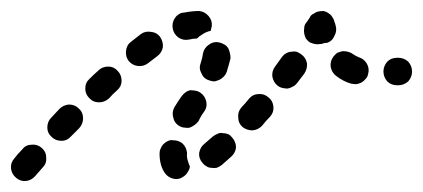

<svg xmlns="http://www.w3.org/2000/svg" viewBox="-36 -301 769 349"><path d="M40 -32Q32 -39 22 -38Q11 -38 5 -30Q-5 -20 -10 -13Q-17 -5 -16 5Q-15 15 -7 22Q1 29 11 28Q21 27 28 19Q33 13 42 3Q49 -4 48 -15Q48 -25 40 -32ZM299 19Q290 26 280 24Q270 22 264 14Q254 0 254 -22Q254 -27 256 -31Q258 -36 261 -39Q265 -43 270 -45Q274 -47 279 -46Q289 -46 296 -40Q303 -33 304 -23Q303 -15 306 -7Q307 -3 309 1Q309 2 309 2Q309 3 309 3Q308 8 305 12Q303 16 299 19ZM386 -51Q383 -55 379 -57Q374 -59 369 -59Q364 -60 360 -58Q355 -56 351 -53Q343 -46 336 -40Q328 -34 326 -23Q325 -13 332 -5Q335 -1 339 1Q343 4 348 4Q353 5 358 4Q363 2 367 -1Q375 -8 384 -16Q392 -23 393 -33Q393 -43 386 -51ZM107 -104Q100 -111 89 -111Q79 -110 72 -103L57 -87Q50 -80 50 -69Q50 -59 58 -52Q65 -45 76 -45Q86 -45 93 -53L108 -68Q115 -76 115 -86Q115 -97 107 -104ZM452 -124Q444 -131 434 -130Q424 -130 417 -122Q410 -113 403 -106Q396 -98 397 -88Q397 -77 405 -70Q413 -64 423 -64Q433 -65 440 -72Q447 -81 455 -89Q462 -97 461 -107Q460 -118 452 -124ZM290 -72Q295 -69 300 -69Q305 -68 309 -69Q314 -71 318 -74Q322 -77 325 -81Q329 -90 335 -98Q341 -106 339 -116Q337 -126 329 -132Q325 -135 320 -136Q315 -137 310 -137Q305 -136 301 -133Q297 -130 294 -126Q287 -116 281 -106Q276 -97 279 -87Q281 -77 290 -72ZM178 -172Q171 -180 161 -180Q150 -180 143 -173Q135 -166 127 -158Q119 -151 119 -140Q119 -130 126 -123Q133 -115 144 -115Q154 -115 162 -122Q169 -130 177 -137Q185 -144 185 -154Q185 -165 178 -172ZM512 -202Q508 -205 503 -207Q499 -208 494 -207Q489 -207 484 -204Q480 -202 477 -198L464 -180Q458 -172 459 -162Q461 -151 469 -145Q473 -142 478 -141Q483 -140 487 -140Q492 -141 497 -144Q501 -146 504 -150L517 -167Q523 -176 522 -186Q520 -196 512 -202ZM713 -171Q713 -181 706 -189Q698 -196 688 -196H686Q675 -196 668 -189Q661 -181 661 -171Q661 -161 668 -153Q675 -146 686 -146H688Q698 -146 706 -153Q713 -161 713 -171ZM621 -151Q626 -154 629 -158Q632 -161 633 -166Q636 -176 631 -185Q626 -194 616 -197Q611 -199 605 -203Q601 -206 596 -207Q592 -208 587 -208Q582 -207 577 -205Q573 -202 570 -198Q564 -190 565 -180Q567 -169 575 -163Q588 -153 602 -149Q607 -148 612 -148Q617 -149 621 -151ZM344 -155Q349 -153 354 -153Q358 -154 363 -156Q367 -158 371 -162Q374 -165 376 -170Q380 -183 383 -195Q383 -200 382 -204Q381 -209 379 -213Q376 -218 372 -220Q367 -223 362 -224Q352 -226 344 -220Q335 -214 333 -204Q332 -196 329 -187Q325 -177 330 -168Q334 -158 344 -155ZM255 -234Q249 -242 239 -243Q228 -245 220 -239Q211 -232 202 -225Q194 -219 193 -208Q192 -198 198 -190Q205 -182 215 -181Q225 -180 233 -186Q242 -193 250 -199Q258 -205 260 -215Q261 -225 255 -234ZM546 -221Q541 -220 536 -221Q532 -222 527 -224Q523 -227 520 -231Q518 -235 517 -240Q516 -245 517 -250Q517 -255 520 -259Q524 -264 527 -269Q529 -274 534 -276Q538 -279 542 -280Q547 -281 552 -281Q557 -280 561 -277Q566 -274 568 -270Q571 -266 572 -261Q573 -259 574 -255Q577 -245 572 -236Q568 -226 558 -223Q556 -223 554 -223Q553 -222 551 -222Q550 -222 549 -221Q547 -221 546 -221ZM278 -249Q277 -254 278 -259Q279 -264 282 -268Q284 -272 289 -275Q293 -278 298 -278Q313 -281 326 -281Q336 -280 343 -272Q350 -264 349 -254Q349 -252 348 -250Q348 -248 347 -245Q338 -243 331 -238Q326 -235 322 -231Q316 -231 307 -229Q297 -227 288 -233Q280 -239 278 -249Z"/></svg>

Font: FRB American Cursive Guidelines Dashed Black
Style: Bold Italic
Weight: 900
Italic angle: -25°
Version: Version 2.0;Modular Font Editor K font №1